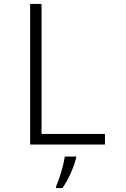

<svg xmlns="http://www.w3.org/2000/svg" viewBox="-20 -734 640 975"><path d="M133 0V-714H191V-54H513V0ZM265 212Q272 196 281.5 168.5Q291 141 298.5 111.5Q306 82 309 61H367V67Q359 100 340 143.5Q321 187 297 221H265Z"/></svg>

Font: Noto Sans Mono Light
Style: Regular
Weight: 300
Designer: Monotype Design Team
Foundry: Monotype Imaging Inc.
Version: Version 2.014; ttfautohint (v1.8.4.7-5d5b)